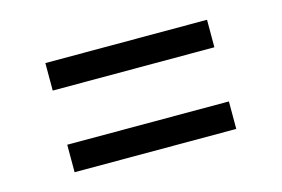

<svg xmlns="http://www.w3.org/2000/svg" viewBox="-49 -606 664 452"><g transform="rotate(-15 282.5 -380.0)"><path d="M85.5 -446V-513H479.5V-446ZM85.5 -247V-314H479.5V-247Z"/></g></svg>

Font: Encode Sans Expanded
Style: Regular
Weight: 400
Width: 7
Designer: Multiple Designers
Foundry: Impallari Type
Version: Version 2.000